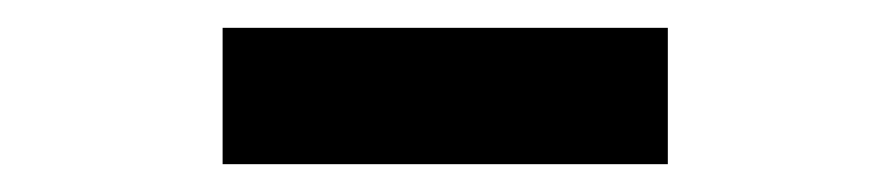

<svg xmlns="http://www.w3.org/2000/svg" viewBox="-20 -399 640 138"><path d="M140 -281V-379H460V-281Z"/></svg>

Font: JetBrains Mono SemiBold
Style: Regular
Weight: 472
Monospace: yes
Designer: Philipp Nurullin, Konstantin Bulenkov
Foundry: JetBrains
Version: Version 2.305; ttfautohint (v1.8.4.7-5d5b)